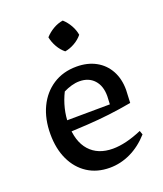

<svg xmlns="http://www.w3.org/2000/svg" viewBox="-137 -822 780 921"><g transform="rotate(-20 253.0 -361.5)"><path d="M265 9Q200 9 152 -22Q104 -53 77.5 -109Q51 -165 51 -240Q51 -317 79 -376Q107 -435 158.5 -468.5Q210 -502 279 -502Q335 -502 377 -479Q419 -456 442 -414Q465 -372 465 -316L462 -250Q401 -239 346.5 -232.5Q292 -226 235.5 -222.5Q179 -219 113 -216L114 -275L368 -277L370 -319Q370 -371 342.5 -401Q315 -431 268 -431Q248 -431 227 -425Q206 -419 186 -409Q168 -373 158.5 -334Q149 -295 149 -256Q149 -167 191.5 -119.5Q234 -72 310 -72Q375 -72 459 -108L466 -88Q423 -40 371.5 -15.5Q320 9 265 9ZM293 -732Q313 -714 326.5 -690Q340 -666 344 -641Q328 -621 303.5 -607Q279 -593 254 -589Q234 -605 220 -629.5Q206 -654 201 -680Q219 -700 243 -714Q267 -728 293 -732Z"/></g></svg>

Font: Piazzolla Thin SemiBold
Style: Regular
Weight: 600
Version: Version 2.005